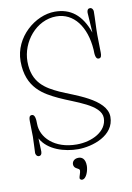

<svg xmlns="http://www.w3.org/2000/svg" viewBox="-109 -904 810 1174"><g transform="rotate(-10 296.0 -316.5)"><path d="M84 -91C126 -14 228 16 312 16C401 16 540 -28 540 -145C540 -257 339 -314 259 -351C179 -388 99 -433 99 -565C99 -687 195 -807 320 -807C428 -807 500 -712 510 -567C510 -538 512 -508 531 -508C548 -508 550 -523 550 -542C550 -584 548 -610 548 -652C548 -700 552 -751 552 -798C552 -807 545 -821 532 -821C520 -821 513 -812 513 -796C513 -795 516 -754 521 -671C481 -786 413 -837 316 -837C195 -837 58 -724 58 -574C58 -407 163 -354 247 -314C342 -269 499 -228 499 -145C499 -62 404 -14 309 -14C169 -14 91 -97 91 -180C91 -209 88 -239 69 -239C52 -239 50 -224 50 -205C50 -163 52 -150 52 -108C52 -79 48 -22 48 -7C48 2 55 16 68 16C80 16 87 7 87 -9C87 -10 84 -91 84 -91ZM264 102C264 133 300 129 300 146C300 159 289 183 289 192C289 199 297 204 303 204C331 204 346 152 346 125C346 80 324 68 304 68C277 68 264 85 264 102Z"/></g></svg>

Font: Life Savers
Style: Regular
Weight: 400
Designer: Pablo Impallari, Rodrigo Fuenzalida, Brenda Gallo
Foundry: Pablo Impallari, Rodrigo Fuenzalida, Brenda Gallo
Version: Version 3.000